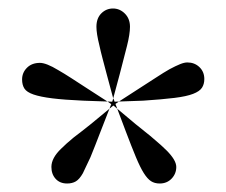

<svg xmlns="http://www.w3.org/2000/svg" viewBox="-20 -850 533 452"><path d="M176 -613Q131 -615 103 -618.5Q75 -622 59 -627.5Q43 -633 37.5 -641.5Q32 -650 32 -663Q32 -679 43.5 -690.5Q55 -702 74 -702Q89 -702 117 -685Q131 -677 148 -666Q165 -655 185 -642L233 -611ZM308 -642Q330 -656 347.5 -667.5Q365 -679 379 -687Q394 -695 404 -699Q414 -703 421 -703Q438 -703 449.5 -692Q461 -681 461 -664Q461 -652 455.5 -643.5Q450 -635 434.5 -629Q419 -623 390.5 -619.5Q362 -616 317 -613L260 -611ZM237 -610 299 -558Q311 -548 322 -539.5Q333 -531 342 -523Q360 -508 372 -496Q395 -473 395 -457Q395 -441 384 -429.5Q373 -418 356 -418Q344 -418 335.5 -423.5Q327 -429 318.5 -442.5Q310 -456 300 -480Q290 -504 276 -541L247 -618L217 -541Q210 -523 204 -507.5Q198 -492 193 -480Q181 -454 175 -442Q167 -428 158.5 -423Q150 -418 138 -418Q121 -418 111 -429Q101 -440 101 -457Q101 -478 124 -500Q136 -512 153 -526Q162 -533 172.5 -541Q183 -549 194 -558L257 -610L233 -611L252 -598L231 -676Q226 -695 221.5 -712Q217 -729 214 -743Q207 -771 207 -787Q207 -807 218.5 -818.5Q230 -830 246 -830Q262 -830 274 -818Q286 -806 286 -787Q286 -770 279 -742Q272 -714 262 -676L241 -598L260 -611Z"/></svg>

Font: XinYuGongZhangJiaSongA
Style: Regular
Weight: 900
Designer: XinYuGong
Foundry: Adobe Systems Incorporated
Version: Version 1.00